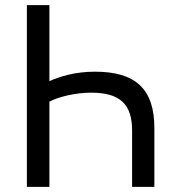

<svg xmlns="http://www.w3.org/2000/svg" viewBox="-20 -730 688 750"><path d="M173 -710H85V0H173V-333C211 -353 277 -368 336 -368C449 -368 496 -323 496 -220V0H583V-230C583 -383 509 -450 351 -450C271 -450 211 -430 173 -413Z"/></svg>

Font: FIGSv2-sans-serif Medium
Style: Regular
Weight: 500
Designer: Matt McInerney, Pablo Impallari, Rodrigo Fuenzalida,Mirko Velimirovic
Foundry: Matt McInerney, Pablo Impallari, Rodrigo Fuenzalida
Version: Version 4.021;hotconv 1.0.109;makeotfexe 2.5.65596